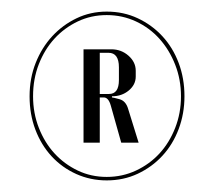

<svg xmlns="http://www.w3.org/2000/svg" viewBox="-20 -748 369 331"><path d="M164 -437Q136 -437 111.5 -448Q87 -459 69 -478.5Q51 -498 41 -524.5Q31 -551 31 -582Q31 -613 41.5 -639.5Q52 -666 70 -685.5Q88 -705 112 -716.5Q136 -728 164 -728Q193 -728 217.5 -716.5Q242 -705 260 -685.5Q278 -666 288 -639.5Q298 -613 298 -582Q298 -552 288 -525.5Q278 -499 260 -479.5Q242 -460 217.5 -448.5Q193 -437 164 -437ZM164 -443Q191 -443 214.5 -454Q238 -465 255 -483.5Q272 -502 282 -527.5Q292 -553 292 -582Q292 -611 282 -636.5Q272 -662 255 -681Q238 -700 214.5 -711Q191 -722 164 -722Q137 -722 114 -711Q91 -700 74 -681.5Q57 -663 47 -637.5Q37 -612 37 -582Q37 -553 47 -527.5Q57 -502 74 -483.5Q91 -465 114 -454Q137 -443 164 -443ZM172 -663Q189 -663 201.5 -652Q214 -641 214 -626V-616Q214 -602 202 -592Q190 -582 173 -582V-580Q175 -580 186 -577Q197 -574 201 -560L219 -502H189L171 -566Q167 -580 159 -580H152V-502H124V-663ZM152 -586H168Q185 -586 185 -610V-632Q185 -657 167 -657H152Z"/></svg>

Font: Moniqa SemBd Narrow Display
Style: Regular
Weight: 600
Width: 4
Designer: Rajesh Rajput
Foundry: Rajesh Rajput
Version: Version 1.000